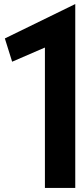

<svg xmlns="http://www.w3.org/2000/svg" viewBox="-20 -929 410 949"><path d="M352 -909 4 -739 40 -624 202 -694V0H352Z"/></svg>

Font: Ny Stormning
Style: Sv
Weight: 900
Designer: Robert Jablonski, Mew Too
Foundry: Cannot Into Space Fonts
Version: Version 0.90